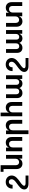

<svg xmlns="http://www.w3.org/2000/svg" viewBox="2718 -3486 977 6454"><g transform="rotate(-90 3207.0 -258.5)"><path d="M535.2 210H262.2Q170.4 210 118.2 171.6Q65.9 133.3 65.9 65.9Q65.9 27.8 85 -8.3Q104 -44.4 134.3 -73.2Q164.6 -102.1 200.9 -129.9Q237.3 -157.7 273.9 -184.1Q310.5 -210.4 340.8 -236.3Q371.1 -262.2 390.1 -292.5Q409.2 -322.8 409.2 -354Q409.2 -399.9 384 -425.5Q358.9 -451.2 317.9 -451.2Q277.3 -451.2 250.2 -419.4Q223.1 -387.7 223.1 -339.8V-324.2H95.2V-339.8Q95.2 -431.2 156.5 -493.2Q217.8 -555.2 317.9 -555.2Q367.7 -555.2 409.4 -538.8Q451.2 -522.5 478.3 -494.6Q505.4 -466.8 520.3 -430.7Q535.2 -394.5 535.2 -354Q535.2 -309.6 516.1 -268.1Q497.1 -226.6 466.8 -194.6Q436.5 -162.6 399.9 -133.1Q363.3 -103.5 326.4 -78.1Q289.6 -52.7 259.3 -29.5Q229 -6.3 210 18.1Q190.9 42.5 190.9 64.9Q190.9 87.4 213.6 99.6Q236.3 111.8 278.8 111.8H535.2Z M1099.6 -229V-544.9H1227.5V0H1103.5V-97.2H1097.7Q1078.1 -49.8 1035.4 -21.5Q992.7 6.8 933.6 6.8Q851.1 6.8 801.3 -47.9Q751.5 -102.5 751.5 -198.2V-628.9H660.6V-727.1H880.9V-217.8Q880.9 -166 908.7 -135.5Q936.5 -105 983.9 -105Q1029.3 -105 1064.5 -138.2Q1099.6 -171.4 1099.6 -229Z M1478.5 -319.8V0H1349.6V-544.9H1472.7V-453.1H1478.5Q1497.6 -500 1539.8 -526.6Q1582 -553.2 1641.6 -553.2Q1727.1 -553.2 1777.8 -498.8Q1828.6 -444.3 1828.6 -347.2V0H1699.7V-327.1Q1699.7 -382.3 1671.9 -413.1Q1644 -443.8 1593.8 -443.8Q1542 -443.8 1510.3 -410.4Q1478.5 -377 1478.5 -319.8Z M2054.2 -319.8V210H1925.3V-544.9H2048.3V-453.1H2054.2Q2073.2 -500 2115.5 -526.6Q2157.7 -553.2 2217.3 -553.2Q2302.7 -553.2 2353.5 -498.8Q2404.3 -444.3 2404.3 -347.2V0H2275.4V-327.1Q2275.4 -382.3 2247.6 -413.1Q2219.7 -443.8 2169.4 -443.8Q2117.7 -443.8 2085.9 -410.4Q2054.2 -377 2054.2 -319.8Z M2655.3 -319.8V0H2526.4V-727.1H2649.4V-453.1H2655.3Q2674.3 -500 2716.6 -526.6Q2758.8 -553.2 2818.4 -553.2Q2903.8 -553.2 2954.6 -498.8Q3005.4 -444.3 3005.4 -347.2V0H2876.5V-327.1Q2876.5 -382.3 2848.6 -413.1Q2820.8 -443.8 2770.5 -443.8Q2718.8 -443.8 2687 -410.4Q2655.3 -377 2655.3 -319.8Z M3775.4 -544.9H3904.3V0H3781.2V-92.8H3774.4Q3757.3 -45.4 3718.3 -19.3Q3679.2 6.8 3624.5 6.8Q3570.3 6.8 3531.2 -19.8Q3492.2 -46.4 3476.1 -92.8H3471.2Q3453.1 -46.9 3409.7 -20Q3366.2 6.8 3307.1 6.8Q3230 6.8 3183.6 -41.7Q3137.2 -90.3 3137.2 -179.2V-544.9H3266.1V-199.2Q3266.1 -151.4 3292.2 -126.2Q3318.4 -101.1 3359.4 -101.1Q3404.8 -101.1 3431.2 -129.9Q3457.5 -158.7 3457.5 -205.1V-544.9H3583.5V-193.8Q3583.5 -151.9 3608.6 -126.5Q3633.8 -101.1 3675.3 -101.1Q3717.8 -101.1 3746.6 -132.6Q3775.4 -164.1 3775.4 -213.9Z M4485.4 210H4212.4Q4120.6 210 4068.4 171.6Q4016.1 133.3 4016.1 65.9Q4016.1 27.8 4035.2 -8.3Q4054.2 -44.4 4084.5 -73.2Q4114.7 -102.1 4151.1 -129.9Q4187.5 -157.7 4224.1 -184.1Q4260.7 -210.4 4291 -236.3Q4321.3 -262.2 4340.3 -292.5Q4359.4 -322.8 4359.4 -354Q4359.4 -399.9 4334.2 -425.5Q4309.1 -451.2 4268.1 -451.2Q4227.5 -451.2 4200.4 -419.4Q4173.3 -387.7 4173.3 -339.8V-324.2H4045.4V-339.8Q4045.4 -431.2 4106.7 -493.2Q4168 -555.2 4268.1 -555.2Q4317.9 -555.2 4359.6 -538.8Q4401.4 -522.5 4428.5 -494.6Q4455.6 -466.8 4470.5 -430.7Q4485.4 -394.5 4485.4 -354Q4485.4 -309.6 4466.3 -268.1Q4447.3 -226.6 4417 -194.6Q4386.7 -162.6 4350.1 -133.1Q4313.5 -103.5 4276.6 -78.1Q4239.7 -52.7 4209.5 -29.5Q4179.2 -6.3 4160.2 18.1Q4141.1 42.5 4141.1 64.9Q4141.1 87.4 4163.8 99.6Q4186.5 111.8 4229 111.8H4485.4Z M5294.9 -544.9H5423.8V0H5300.8V-92.8H5293.9Q5276.9 -45.4 5237.8 -19.3Q5198.7 6.8 5144 6.8Q5089.8 6.8 5050.8 -19.8Q5011.7 -46.4 4995.6 -92.8H4990.7Q4972.7 -46.9 4929.2 -20Q4885.7 6.8 4826.7 6.8Q4749.5 6.8 4703.1 -41.7Q4656.7 -90.3 4656.7 -179.2V-544.9H4785.6V-199.2Q4785.6 -151.4 4811.8 -126.2Q4837.9 -101.1 4878.9 -101.1Q4924.3 -101.1 4950.7 -129.9Q4977.1 -158.7 4977.1 -205.1V-544.9H5103V-193.8Q5103 -151.9 5128.2 -126.5Q5153.3 -101.1 5194.8 -101.1Q5237.3 -101.1 5266.1 -132.6Q5294.9 -164.1 5294.9 -213.9Z M6012.7 -319.8V0H5887.7V-97.2H5881.8Q5862.3 -49.8 5819.6 -21.5Q5776.9 6.8 5717.8 6.8Q5635.3 6.8 5585.4 -47.9Q5535.6 -102.5 5535.6 -198.2V-544.9H5664.6V-217.8Q5664.6 -166 5692.4 -135.5Q5720.2 -105 5767.6 -105Q5813 -105 5848.4 -138.2Q5883.8 -171.4 5883.8 -229V-544.9H6006.8V-453.1H6012.7Q6031.7 -500 6074 -526.6Q6116.2 -553.2 6175.8 -553.2Q6261.2 -553.2 6312 -498.8Q6362.8 -444.3 6362.8 -347.2V0H6233.9V-327.1Q6233.9 -382.3 6206.1 -413.1Q6178.2 -443.8 6127.9 -443.8Q6076.2 -443.8 6044.4 -410.4Q6012.7 -377 6012.7 -319.8Z"/></g></svg>

Font: Telcell.Market SemBd
Style: Regular
Weight: 600
Designer: Rasmus Andersson, Sedrak Mkrtchyan
Version: Version 3.019;git-0a5106e0b